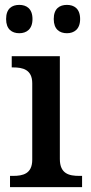

<svg xmlns="http://www.w3.org/2000/svg" viewBox="-20 -766 371 786"><path d="M254 -630C283 -630 308 -646 308 -688C308 -731 283 -746 254 -746C224 -746 200 -731 200 -688C200 -646 224 -630 254 -630ZM59 -630C88 -630 113 -646 113 -688C113 -731 88 -746 59 -746C29 -746 5 -731 5 -688C5 -646 29 -630 59 -630ZM21 0H316V-46H304C264 -46 225 -54 225 -115V-536H28V-490H34C72 -490 112 -482 112 -425V-112C112 -54 73 -46 34 -46H21Z"/></svg>

Font: Noto Serif Oriya Medium
Style: Regular
Weight: 500
Designer: David Williams
Foundry: Google LLC, David Williams
Version: Version 1.051